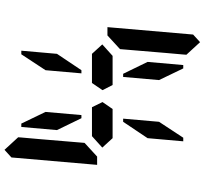

<svg xmlns="http://www.w3.org/2000/svg" viewBox="-48 -928 912 856"><g transform="rotate(-90 408.0 -500.0)"><path d="M220 -454 178 -500 229 -546H332H358L381 -499L350 -454H234ZM307 -407 293 -247 222 -139H206L220 -298L293 -407ZM323 -593H309L256 -702L270 -861H285L337 -753ZM493 -407H507L560 -298L546 -139H531L479 -247ZM617 -421 678 -477H715L682 -95L648 -64L592 -125L593 -139L600 -218ZM594 -861H610L596 -702L523 -593H509L523 -753ZM199 -579 138 -523H101L134 -905L168 -936L224 -875L223 -861L216 -782ZM596 -546 638 -500 587 -454H574H497H457L434 -499L466 -546H492Z"/></g></svg>

Font: DSEG14 Classic Mini
Style: Italic
Weight: 400
Italic angle: -5°
Designer: Keshikan(Twitter:@keshinomi_88pro)
Version: Version 0.46